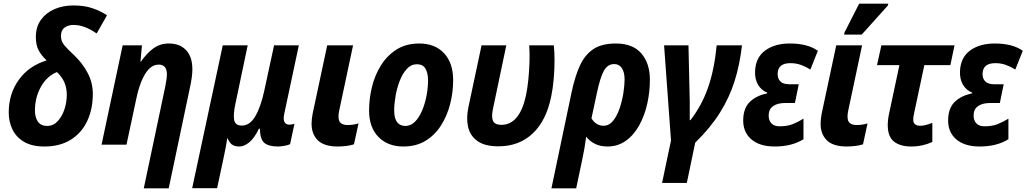

<svg xmlns="http://www.w3.org/2000/svg" viewBox="-20 -795 5640 1055"><path d="M224 10Q156 10 112.5 -15.5Q69 -41 48.5 -83.5Q28 -126 28 -177Q28 -279 83 -356Q138 -433 236 -463Q206 -492 191.5 -520Q177 -548 177 -591Q177 -647 204.5 -685.5Q232 -724 278.5 -744.5Q325 -765 384 -765Q443 -765 487.5 -750Q532 -735 568 -711L511 -611Q478 -634 446.5 -646Q415 -658 384 -658Q355 -658 335 -643.5Q315 -629 315 -597Q315 -569 332.5 -547.5Q350 -526 388 -491Q434 -447 462 -393.5Q490 -340 490 -279Q490 -195 459 -129.5Q428 -64 368.5 -27Q309 10 224 10ZM239 -103Q273 -103 297 -129Q321 -155 334 -194Q347 -233 347 -274Q347 -310 334.5 -340.5Q322 -371 293 -399Q238 -377 205 -318.5Q172 -260 172 -187Q172 -150 188.5 -126.5Q205 -103 239 -103Z M888 -319Q892 -338 894.5 -356Q897 -374 897 -387Q897 -440 852 -440Q821 -440 797.5 -415Q774 -390 756.5 -346.5Q739 -303 728 -248L675 0H538L654 -546H760L752 -457H755Q785 -501 822 -528.5Q859 -556 908 -556Q968 -556 1002.5 -519.5Q1037 -483 1037 -414Q1037 -377 1026 -325L907 240H770Z M1036 239 1204 -546H1341L1274 -227Q1261 -168 1266.5 -136.5Q1272 -105 1309 -105Q1353 -105 1383 -156.5Q1413 -208 1432 -296L1486 -546H1622L1542 -170Q1535 -138 1543.5 -124Q1552 -110 1568 -110Q1585 -110 1598 -115L1574 -3Q1566 2 1544 6Q1522 10 1508 10Q1457 10 1433 -9.5Q1409 -29 1408 -88H1403Q1376 -33 1348 -11.5Q1320 10 1295 10Q1269 10 1254.5 -1Q1240 -12 1231 -34H1228Q1226 -15 1219.5 19Q1213 53 1207 80L1173 239Z M1836 10Q1761 10 1726.5 -24Q1692 -58 1692 -115Q1692 -140 1698 -171L1778 -546H1920L1844 -188Q1840 -169 1840 -155Q1840 -128 1853.5 -118Q1867 -108 1889 -108Q1905 -108 1919.5 -110Q1934 -112 1950 -117L1925 -2Q1907 4 1882.5 7Q1858 10 1836 10Z M2196 10Q2111 10 2059.5 -42.5Q2008 -95 2008 -188Q2008 -253 2024 -318Q2040 -383 2074 -437Q2108 -491 2160 -523.5Q2212 -556 2284 -556Q2370 -556 2420 -502.5Q2470 -449 2470 -354Q2470 -288 2453.5 -223.5Q2437 -159 2403.5 -106Q2370 -53 2318.5 -21.5Q2267 10 2196 10ZM2208 -103Q2237 -103 2260 -126Q2283 -149 2299 -186.5Q2315 -224 2323.5 -268Q2332 -312 2332 -354Q2332 -393 2318 -417.5Q2304 -442 2271 -442Q2239 -442 2215.5 -416.5Q2192 -391 2176.5 -351Q2161 -311 2153.5 -267.5Q2146 -224 2146 -188Q2146 -103 2208 -103Z M2719 9Q2644 9 2603.5 -20Q2563 -49 2552 -98Q2541 -147 2554 -207L2626 -546H2762L2689 -198Q2679 -153 2689 -131Q2699 -109 2735 -109Q2784 -109 2818 -148.5Q2852 -188 2870 -270Q2878 -307 2883 -356.5Q2888 -406 2889.5 -456Q2891 -506 2888 -546H3023Q3027 -512 3027 -462.5Q3027 -413 3022.5 -361Q3018 -309 3009 -266Q2982 -132 2907 -61.5Q2832 9 2719 9Z M3121 -289Q3139 -374 3166 -433.5Q3193 -493 3239.5 -524.5Q3286 -556 3364 -556Q3457 -556 3504 -501.5Q3551 -447 3551 -357Q3551 -290 3536.5 -225Q3522 -160 3492.5 -106.5Q3463 -53 3419 -21.5Q3375 10 3318 10Q3278 10 3248.5 -5Q3219 -20 3201 -44Q3197 -13 3191.5 19Q3186 51 3179 83L3146 240H3010ZM3296 -104Q3327 -104 3349 -131.5Q3371 -159 3385 -200.5Q3399 -242 3405.5 -285Q3412 -328 3412 -358Q3412 -398 3397 -420.5Q3382 -443 3355 -443Q3318 -443 3297.5 -405Q3277 -367 3259 -280L3230 -145Q3241 -126 3258 -115Q3275 -104 3296 -104Z M3618 210 3667 -23 3629 -546H3763L3770 -238Q3770 -214 3770 -184.5Q3770 -155 3770 -135H3774Q3836 -215 3870.5 -313.5Q3905 -412 3918 -546H4057Q4045 -440 4016.5 -349.5Q3988 -259 3936 -176Q3884 -93 3800 -11L3754 210Z M4237 10Q4152 10 4106 -31.5Q4060 -73 4064 -144Q4067 -205 4102.5 -237.5Q4138 -270 4195 -282L4196 -286Q4163 -299 4145 -330Q4127 -361 4129 -404Q4132 -479 4184.5 -517.5Q4237 -556 4320 -556Q4367 -556 4405.5 -546.5Q4444 -537 4474 -516L4433 -413Q4407 -429 4380.5 -438.5Q4354 -448 4323 -448Q4255 -448 4253 -391Q4252 -364 4267.5 -348Q4283 -332 4318 -332H4369L4348 -229H4294Q4253 -229 4229 -212.5Q4205 -196 4204 -166Q4202 -136 4217.5 -118.5Q4233 -101 4263 -101Q4306 -101 4336 -113Q4366 -125 4395 -143V-30Q4331 10 4237 10Z M4633 10Q4558 10 4523.5 -24Q4489 -58 4489 -115Q4489 -140 4495 -171L4575 -546H4717L4641 -188Q4637 -169 4637 -155Q4637 -128 4650.5 -118Q4664 -108 4686 -108Q4702 -108 4716.5 -110Q4731 -112 4747 -117L4722 -2Q4704 4 4679.5 7Q4655 10 4633 10ZM4618 -605 4621 -618 4701 -775H4861L4859 -765L4715 -605Z M4986 10Q4927 10 4892.5 -17Q4858 -44 4858 -108Q4858 -137 4866 -174L4922 -437H4799L4823 -546H5225L5202 -437H5059L5002 -169Q4998 -151 4998 -138Q4998 -104 5036 -104Q5052 -104 5068.5 -108.5Q5085 -113 5103 -120V-15Q5080 -4 5050 3Q5020 10 4986 10Z M5363 10Q5278 10 5232 -31.5Q5186 -73 5190 -144Q5193 -205 5228.5 -237.5Q5264 -270 5321 -282L5322 -286Q5289 -299 5271 -330Q5253 -361 5255 -404Q5258 -479 5310.5 -517.5Q5363 -556 5446 -556Q5493 -556 5531.5 -546.5Q5570 -537 5600 -516L5559 -413Q5533 -429 5506.5 -438.5Q5480 -448 5449 -448Q5381 -448 5379 -391Q5378 -364 5393.5 -348Q5409 -332 5444 -332H5495L5474 -229H5420Q5379 -229 5355 -212.5Q5331 -196 5330 -166Q5328 -136 5343.5 -118.5Q5359 -101 5389 -101Q5432 -101 5462 -113Q5492 -125 5521 -143V-30Q5457 10 5363 10Z"/></svg>

Font: Noto Sans SemiCondensed
Style: Bold Italic
Weight: 700
Width: 4
Italic angle: -12°
Designer: Monotype Design Team
Foundry: Monotype Imaging Inc.
Version: Version 2.013; ttfautohint (v1.8.4.7-5d5b)